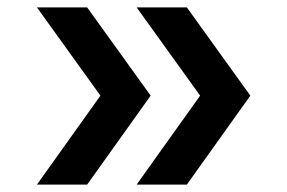

<svg xmlns="http://www.w3.org/2000/svg" viewBox="-20 -500 778 520"><path d="M350 0 522 -241 350 -480H486L658 -241L486 0ZM80 0 252 -241 80 -480H216L388 -241L216 0Z"/></svg>

Font: Goldman
Style: Regular
Weight: 400
Designer: Jaikishan Patel
Version: Version 1.000; ttfautohint (v1.8.3)